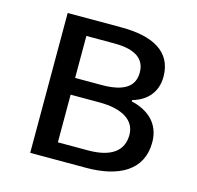

<svg xmlns="http://www.w3.org/2000/svg" viewBox="-85 -632 737 720"><g transform="rotate(15 283.5 -271.5)"><path d="M92 0H309C435 0 524 -47 524 -156C524 -233 471 -271 410 -285V-290C466 -306 501 -345 501 -405C501 -504 420 -543 301 -543H92ZM182 -315V-478H291C375 -478 411 -448 411 -397C411 -346 376 -315 285 -315ZM182 -65V-250H293C386 -250 434 -216 434 -161C434 -100 390 -65 299 -65Z"/></g></svg>

Font: Noto Sans T Chinese Regular
Style: Regular
Weight: 400
Designer: Ryoko NISHIZUKA (kana & ideographs); Paul D. Hunt (Latin, Greek & Cyrillic); Wenlong ZHANG (bopomofo); Sandoll Communica
Foundry: Adobe Systems Incorporated
Version: Version 1.000;PS 1;hotconv 1.0.78;makeotf.lib2.5.61930